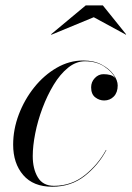

<svg xmlns="http://www.w3.org/2000/svg" viewBox="-20 -700 500 730"><path d="M336.5 -634.5 175.5 -568 174 -569.5 306 -679.5H371L459.5 -569.5L459 -568ZM384.5 -129.5Q355 -73 302.8 -31.5Q250.5 10 178.5 10Q106.5 10 68.2 -34.5Q30 -79 30 -150Q30 -208 51.5 -264.8Q73 -321.5 110.2 -368Q147.5 -414.5 195.5 -442.2Q243.5 -470 296.5 -470Q337.5 -470 366.8 -454.2Q396 -438.5 411.8 -416.5Q427.5 -394.5 427.5 -375Q427.5 -348.5 412.8 -333.2Q398 -318 376 -318Q357.5 -318 342 -330Q326.5 -342 326.5 -368Q326.5 -388.5 340.5 -403.2Q354.5 -418 373.5 -418Q387.5 -418 399.5 -414.8Q411.5 -411.5 418.5 -402.5Q406.5 -427 376.5 -447Q346.5 -467 303 -467Q269 -467 238.8 -442.5Q208.5 -418 184 -377.5Q159.5 -337 141.5 -289Q123.5 -241 114 -193Q104.5 -145 104.5 -106.5Q104.5 -58 123.8 -25.8Q143 6.5 185.5 6.5Q251.5 6.5 302.2 -34Q353 -74.5 383 -130Z"/></svg>

Font: Bodoni* 96pt
Style: Italic
Weight: 400
Italic angle: -13°
Version: Version 2.3